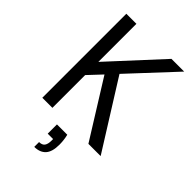

<svg xmlns="http://www.w3.org/2000/svg" viewBox="-275 -797 1131 1131"><g transform="rotate(45 291.0 -231.0)"><path d="M74 0V-700H158V-383L450 -700H556L296 -421L560 0H458L236 -356L158 -273V0ZM245 238V198Q270 198 280.5 183.5Q291 169 291 141V127H246V50H332Q337 70 339 89Q341 108 341 124Q341 184 316 211Q291 238 245 238Z"/></g></svg>

Font: DM Sans 24pt
Style: Regular
Weight: 400
Designer: Colophon Foundry, Jonny Pinhorn
Foundry: Colophon Foundry
Version: Version 4.004;gftools[0.9.30]